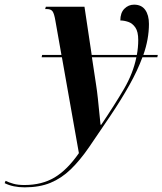

<svg xmlns="http://www.w3.org/2000/svg" viewBox="-167 -565 698 825"><path d="M-61 240Q-111 240 -147 222L-143 212Q-129 219 -109.5 224.5Q-90 230 -62 230Q13 230 67.5 197.5Q122 165 172 93L99 -319H12L14 -329H97L71 -476Q66 -506 59 -516Q52 -526 35 -526H27L30 -536H196L227 -329H421Q427 -361 427 -393Q427 -429 414.5 -447Q402 -465 384 -471Q366 -477 350 -477Q350 -510 367.5 -527.5Q385 -545 409 -545Q441 -545 457 -522.5Q473 -500 473 -462Q473 -430 467 -396.5Q461 -363 449 -329H511L509 -319H445Q424 -262 389 -199.5Q354 -137 307 -67Q256 9 216 67Q176 125 136.5 163Q97 201 50 220.5Q3 240 -61 240ZM265 -29H268Q326 -115 365.5 -182.5Q405 -250 419 -319H228L246 -200Q250 -175 253.5 -142Q257 -109 260 -78Q263 -47 265 -29Z"/></svg>

Font: Noto Serif Display ExtraCondensed
Style: Bold Italic
Weight: 700
Width: 2
Italic angle: -12°
Designer: Monotype Design Team
Foundry: Monotype Imaging Inc.
Version: Version 2.009